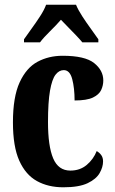

<svg xmlns="http://www.w3.org/2000/svg" viewBox="-20 -786 488 816"><path d="M249 10Q185 10 137 -16.5Q89 -43 62 -103Q35 -163 35 -266Q35 -374 63.5 -436Q92 -498 139.5 -523.5Q187 -549 246 -549Q341 -549 380 -518Q419 -487 419 -444Q419 -423 410 -403.5Q401 -384 375 -371.5Q349 -359 297 -359Q297 -411 287 -449.5Q277 -488 251 -488Q231 -488 216 -468.5Q201 -449 192.5 -400.5Q184 -352 184 -267Q184 -165 206 -113Q228 -61 279 -61Q320 -61 348.5 -85Q377 -109 391 -144Q403 -137 410.5 -126.5Q418 -116 418 -100Q418 -76 403.5 -50.5Q389 -25 352.5 -7.5Q316 10 249 10ZM82 -619Q95 -638 114 -664Q133 -690 150.5 -717Q168 -744 176 -766H303Q312 -744 329.5 -717Q347 -690 366 -664Q385 -638 398 -619V-606H330Q321 -617 304.5 -634.5Q288 -652 270 -670Q252 -688 239 -702Q220 -680 192.5 -653Q165 -626 150 -606H82Z"/></svg>

Font: Noto Serif ExtraCondensed ExtraBold
Style: Regular
Weight: 800
Width: 2
Designer: Monotype Design Team
Foundry: Monotype Imaging Inc.
Version: Version 2.013; ttfautohint (v1.8.4.7-5d5b)